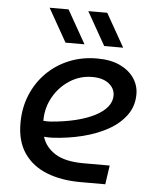

<svg xmlns="http://www.w3.org/2000/svg" viewBox="-52 -761 649 805"><g transform="rotate(5 272.5 -358.5)"><path d="M317 0Q236.6 0 175.3 -23.9Q114 -47.8 79.3 -97.7Q44.6 -147.6 44.6 -224.6Q44.6 -288.8 66.9 -343Q89.2 -397.2 129.3 -437.5Q169.4 -477.8 223.5 -500.1Q277.6 -522.4 341.2 -522.4Q399 -522.4 438.1 -503.8Q477.2 -485.2 497.8 -454.6Q518.4 -424 518.4 -387.2Q518.4 -337.2 490.7 -299.1Q463 -261 416.1 -234.8Q369.2 -208.6 309.4 -193.7Q249.6 -178.8 185 -175.2Q174.4 -174.6 165.4 -175Q156.4 -175.4 148 -176.2Q161.4 -132.4 203.5 -106.1Q245.6 -79.8 323.4 -79.8H432.8L421.2 0ZM139.4 -242.4Q146.2 -242 153.7 -241.6Q161.2 -241.2 169.2 -241.8Q228.6 -246.6 275.7 -258.3Q322.8 -270 355.9 -287.3Q389 -304.6 406.2 -326.3Q423.4 -348 423.4 -373.2Q423.4 -403.2 398.1 -423.3Q372.8 -443.4 328 -443.4Q276.6 -443.4 233.5 -415.7Q190.4 -388 165 -342.9Q139.6 -297.8 139.4 -245.6Q139.4 -244.6 139.4 -244.2Q139.4 -243.8 139.4 -242.4ZM366.2 -577 287 -717H366.8L446 -577ZM203.4 -577 124.2 -717H204L283.2 -577Z"/></g></svg>

Font: MuseoModerno Thin
Style: Italic
Weight: 100
Italic angle: -9°
Designer: Pablo Cosgaya, Héctor Gatti, Marcela Romero, and the Authors of The MuseoModerno Project.
Foundry: Omnibus-Type Team
Version: Version 1.003